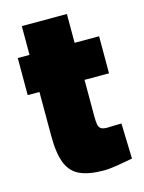

<svg xmlns="http://www.w3.org/2000/svg" viewBox="-100 -681 568 756"><g transform="rotate(-15 184.0 -303.5)"><path d="M229.1 12.6Q169.1 12.6 132.7 -3.8Q96.2 -20.2 80 -60.6Q63.7 -101 63.7 -172.5V-351.7H15.8V-502.8H63.7V-620.2H247.5V-502.8H347.3V-351.7H247.5V-202.6Q247.5 -182.4 249.6 -170.3Q251.6 -158.3 259.5 -152.5Q267.4 -146.7 284.6 -146.7Q290.1 -146.7 301.9 -147.2Q313.7 -147.7 325.8 -147.9Q337.8 -148.2 343.4 -148.2L347.7 -4.1Q322.4 1 287.4 6.8Q252.5 12.6 229.1 12.6Z"/></g></svg>

Font: TitilliumWeb ExtraLight
Style: Regular
Weight: 400
Designer: Mohamed Gaber, Accademia di Belle Arti di Urbino and others
Foundry: Kief Type Foundry, Accademia di Belle Arti di Urbino and others
Version: Version 3.000; ttfautohint (v1.8.2)